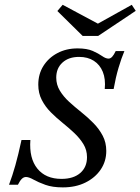

<svg xmlns="http://www.w3.org/2000/svg" viewBox="-20 -789 600 820"><path d="M248.4 11.3Q204 11.3 173.8 0.4Q143.5 -10.5 123.4 -21.8Q103.2 -33.1 91.1 -33.1Q81.5 -33.1 73.4 -25.4Q65.3 -17.7 56.5 0H18.5Q33.1 -38.7 45.6 -83.1Q58.1 -127.4 71.8 -191.1H109.7Q104 -112.9 139.5 -69Q175 -25 242.7 -25Q293.5 -25 322.6 -50Q351.6 -75 351.6 -117.7Q351.6 -148.4 336.3 -173.4Q321 -198.4 297.6 -220.6Q274.2 -242.7 247.6 -264.1Q221 -285.5 197.2 -309.3Q173.4 -333.1 158.5 -362.1Q143.5 -391.1 143.5 -427.4Q143.5 -472.6 165.3 -507.3Q187.1 -541.9 225 -562.1Q262.9 -582.3 311.3 -582.3Q351.6 -582.3 376.2 -571.4Q400.8 -560.5 416.1 -549.6Q431.5 -538.7 443.5 -538.7Q451.6 -538.7 458.9 -546.4Q466.1 -554 474.2 -571H511.3Q498.4 -540.3 486.3 -499.6Q474.2 -458.9 465.3 -408.9H427.4Q431.5 -451.6 419 -482.3Q406.5 -512.9 380.6 -529.4Q354.8 -546 317.7 -546Q273.4 -546 246.8 -521.8Q220.2 -497.6 220.2 -457.3Q220.2 -427.4 235.5 -402Q250.8 -376.6 275 -354.4Q299.2 -332.3 327 -310.1Q354.8 -287.9 379 -263.3Q403.2 -238.7 418.5 -209.7Q433.9 -180.6 433.9 -144.4Q433.9 -100 410.1 -64.9Q386.3 -29.8 344.8 -9.3Q303.2 11.3 248.4 11.3ZM542.7 -768.5 559.7 -742.7 399.2 -635.5H333.1L225 -741.9L247.6 -768.5L421 -675.8L373.4 -674.2Z"/></svg>

Font: Playfair 9pt
Style: Italic
Weight: 400
Italic angle: -15.6°
Designer: Claus Eggers Sørensen
Foundry: Claus Eggers Sørensen
Version: Version 2.001;gftools[0.9.30]